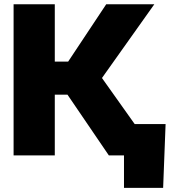

<svg xmlns="http://www.w3.org/2000/svg" viewBox="-20 -748 843 924"><path d="M45.4 0V-727.5H243.7V-451.7H308.1L491.2 -727.5H722.7L470.7 -372.6L735.4 0H503.9L304.7 -292.5H243.7V0ZM576.7 156.2V0H529.8V-150.9H776.9L765.1 156.2Z"/></svg>

Font: Inter 17pt Black
Style: Regular
Weight: 900
Version: Version 4.001;git-66647c0bb